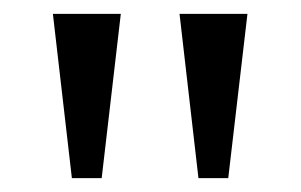

<svg xmlns="http://www.w3.org/2000/svg" viewBox="-20 -734 434 277"><path d="M83.7 -477 56.3 -714H154.3L126.7 -477ZM266.3 -477 239 -714H337L309.3 -477Z"/></svg>

Font: Noto Serif Hentaigana ExtraLight
Style: Regular
Weight: 200
Designer: Kazuhiro Yamada
Foundry: nipponia
Version: Version 1.000